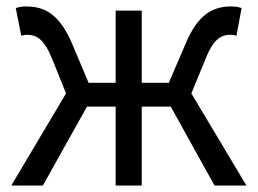

<svg xmlns="http://www.w3.org/2000/svg" viewBox="-20 -576 800 596"><path d="M15 0H113L250 -245H339V0H420V-245H510L646 0H745L574 -286L618 -393C643 -457 668 -468 696 -468C704 -468 707 -467 714 -465L730 -551C722 -554 709 -556 698 -556C640 -556 594 -531 556 -440L504 -319H420V-543H339V-319H255L204 -440C165 -531 120 -556 61 -556C50 -556 38 -554 29 -551L46 -465C53 -467 56 -468 63 -468C92 -468 116 -457 142 -393L185 -286Z"/></svg>

Font: Kinto Sans
Style: Regular
Weight: 400
Designer: Authors: Ryoko NISHIZUKA  (kana & ideographs); Paul D. Hunt (Latin, Greek & Cyrillic); Wenlong ZHANG  (bopomofo); Sandol
Foundry: Adobe Systems Incorporated, ookami Inc.
Version: Version 0.001